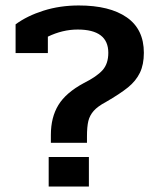

<svg xmlns="http://www.w3.org/2000/svg" viewBox="-20 -682 583 702"><path d="M166 -189Q166 -253 193.5 -298Q221 -343 286 -378Q334 -402 355 -425.5Q376 -449 376 -489Q376 -574 264 -574Q209 -574 155 -548V-488H37V-593Q79 -624 139 -643Q199 -662 268 -662Q381 -662 443.5 -618.5Q506 -575 506 -489Q506 -446 491.5 -416Q477 -386 448 -362.5Q419 -339 367 -309Q337 -293 322.5 -276.5Q308 -260 303 -239.5Q298 -219 298 -183V-160H166ZM158 -108H305V0H158Z"/></svg>

Font: Pridi Medium
Style: Regular
Weight: 500
Designer: Katatrad Team
Foundry: CadsonDemak
Version: Version 1.001